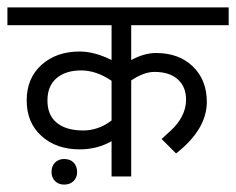

<svg xmlns="http://www.w3.org/2000/svg" viewBox="-44 -476 637 518"><path d="M0 0ZM95 -12Q95 -28 104.5 -37.5Q114 -47 129 -47Q145 -47 154.5 -37.5Q164 -28 164 -12Q164 3 154.5 12.5Q145 22 129 22Q114 22 104.5 12.5Q95 3 95 -12ZM310 -314Q345 -333 377 -333Q439 -333 476.5 -296.5Q514 -260 514 -201Q514 -127 431 -62L392 -101Q396 -105 416 -123Q436 -141 447 -162.5Q458 -184 458 -207Q458 -242 435.5 -262Q413 -282 373 -282Q344 -282 310 -259V0H257V-95Q218 -73 171 -73Q108 -73 68 -109Q28 -145 28 -205Q28 -265 68 -301Q108 -337 171 -337Q211 -337 257 -314V-408H-24V-456H573V-408H310ZM257 -151V-258Q216 -286 175 -286Q133 -286 108.5 -265Q84 -244 84 -205Q84 -165 109.5 -144.5Q135 -124 180 -124Q222 -124 257 -151Z"/></svg>

Font: Cambay Devanagari
Style: Regular
Weight: 400
Designer: Pooja Saxena
Foundry: Pooja Saxena
Version: Version 1.180;PS 001.180;hotconv 1.0.70;makeotf.lib2.5.58329